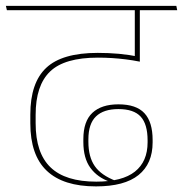

<svg xmlns="http://www.w3.org/2000/svg" viewBox="-34 -646 636 668"><path d="M369 -610.5H556.5L553.5 -625.5H365.5ZM452 -615.5H435V-487L452 -487.5ZM-10 -610.5H582.5L579.5 -625.5H-13.5ZM435 -616.5V-440.5L452.5 -431.5V-616.5ZM71.5 -247.5V-217Q71.5 -106 128.8 -51.8Q186 2.5 300 2.5Q399 2.5 448 -37Q497 -76.5 497 -150.5V-159Q497 -221.5 468.5 -252.2Q440 -283 378 -283Q319 -283 287.5 -253.5Q256 -224 256 -162V-152Q256 -95.5 280.5 -62Q305 -28.5 348.5 -13.5V-11.5L369.5 -16.5Q318 -36 295.8 -68Q273.5 -100 273.5 -153V-161Q273.5 -215.5 300 -241Q326.5 -266.5 378 -266.5Q431.5 -266.5 455.5 -240.2Q479.5 -214 479.5 -157.5V-151Q479.5 -84 435.5 -49Q391.5 -14 301 -14Q193.5 -14 141.8 -63.8Q90 -113.5 90 -217.5V-246.5Q90 -349 140.2 -397.2Q190.5 -445.5 306.5 -445.5Q331.5 -445.5 355.2 -444Q379 -442.5 403.2 -439.5Q427.5 -436.5 452.5 -431.5V-448Q415.5 -455.5 379.8 -458.8Q344 -462 306 -462Q182 -462 126.8 -410Q71.5 -358 71.5 -247.5Z"/></svg>

Font: Anek Devanagari Thin
Style: Regular
Weight: 250
Designer: Kailash Malviya (Devanagari) & Yesha Goshar (Latin)
Foundry: Ek Type
Version: Version 1.003